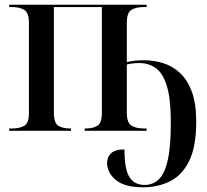

<svg xmlns="http://www.w3.org/2000/svg" viewBox="-20 -556 880 816"><path d="M588 240Q510 240 472.5 209Q435 178 435 137Q435 112 452 95.5Q469 79 509 79Q509 163 530 196.5Q551 230 595 230Q629 230 654 207Q679 184 692.5 126.5Q706 69 706 -36Q706 -136 689 -191Q672 -246 641.5 -267Q611 -288 573 -288Q544 -288 519 -282V-78Q519 -34 539 -22Q559 -10 591 -10H603V0H340V-10H345Q375 -10 394 -21.5Q413 -33 413 -78V-526H209V-78Q209 -33 228 -21.5Q247 -10 278 -10H282V0H19V-10H32Q64 -10 83.5 -21.5Q103 -33 103 -78V-458Q103 -502 83 -514Q63 -526 32 -526H19V-536H603V-526H590Q559 -526 539 -514.5Q519 -503 519 -459V-292Q534 -296 552 -298Q570 -300 592 -300Q634 -300 674 -287.5Q714 -275 745.5 -245.5Q777 -216 795.5 -165.5Q814 -115 814 -39Q814 67 784 128Q754 189 702.5 214.5Q651 240 588 240Z"/></svg>

Font: Noto Serif Display SemiCondensed Medium
Style: Regular
Weight: 500
Width: 4
Designer: Monotype Design Team
Foundry: Monotype Imaging Inc.
Version: Version 2.009